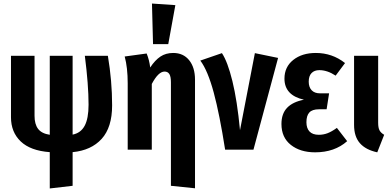

<svg xmlns="http://www.w3.org/2000/svg" viewBox="-20 -845 2211 1084"><path d="M390 14V204L261 219V14Q152 6 97 -46.5Q42 -99 42 -183V-530H175V-191Q175 -144 195 -117.5Q215 -91 261 -84V-530H390V-85Q436 -94 458 -135Q480 -176 480 -254Q480 -366 459 -530H589Q613 -388 613 -250Q613 -126 554 -61Q495 4 390 14Z M1081 -395V218L945 204V-380Q945 -413 936 -427Q927 -441 909 -441Q874 -441 837 -371V0H701V-375Q701 -463 684 -526L808 -543Q823 -506 828 -464Q855 -505 885.5 -525.5Q916 -546 958 -546Q1015 -546 1048 -505Q1081 -464 1081 -395ZM838 -825 970 -816 930 -596H844Z M1335 -110 1419 -545 1550 -518 1411 0H1251Q1220 -199 1186.5 -323Q1153 -447 1111 -503L1233 -545Q1265 -497 1292 -387.5Q1319 -278 1335 -110Z M1928 -489 1875 -418Q1828 -449 1783 -449Q1755 -449 1739 -432.5Q1723 -416 1723 -384Q1723 -353 1739.5 -335.5Q1756 -318 1787 -318H1838L1824 -228H1781Q1743 -228 1726.5 -210Q1710 -192 1710 -155Q1710 -121 1727.5 -102.5Q1745 -84 1780 -84Q1806 -84 1829.5 -93Q1853 -102 1882 -123L1940 -48Q1869 15 1759 15Q1675 15 1622 -27Q1569 -69 1569 -145Q1569 -203 1601 -236.5Q1633 -270 1696 -282Q1586 -307 1586 -401Q1586 -467 1635.5 -506.5Q1685 -546 1763 -546Q1856 -546 1928 -489Z M2115 -152Q2115 -124 2122.5 -109.5Q2130 -95 2149 -84L2110 15Q2045 1 2012 -36.5Q1979 -74 1979 -140V-530H2115Z"/></svg>

Font: Fira Sans Extra Condensed SemiBold
Style: Regular
Weight: 600
Width: 1
Designer: Carrois Corporate & Edenspiekermann AG
Foundry: Carrois Corporate GbR & Edenspiekermann AG
Version: Version 4.203